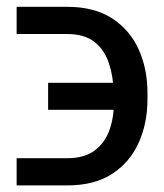

<svg xmlns="http://www.w3.org/2000/svg" viewBox="-20 -549 487 569"><path d="M29.3 -80.1H178.7Q230.5 -80.1 261.2 -103.5Q292 -127 305.4 -166.5Q318.8 -206.1 317.4 -254.4L316.9 -273.9Q315.9 -322.3 302.7 -361.8Q289.6 -401.4 259.8 -424.8Q230 -448.2 178.7 -448.2H29.3V-528.8H178.7Q259.8 -528.8 312.5 -494.4Q365.2 -460 391.1 -402.3Q417 -344.7 417 -273.9V-254.4Q417 -184.1 391.1 -126.2Q365.2 -68.4 312.5 -33.9Q259.8 0.5 178.7 0.5H29.3ZM122.6 -223.6V-303.7H388.7V-223.6Z"/></svg>

Font: Inter 16pt
Style: Regular
Weight: 400
Version: Version 4.001;git-66647c0bb